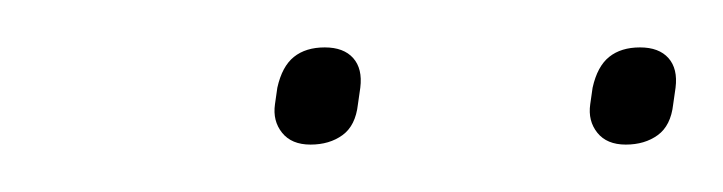

<svg xmlns="http://www.w3.org/2000/svg" viewBox="-20 -648 305 81"><path d="M244 -587Q236 -587 232 -592Q228 -597 229 -604L230 -611Q232 -620 237 -624Q242 -628 250 -628Q258 -628 262 -623.5Q266 -619 265 -611L264 -604Q263 -595 257.5 -591Q252 -587 244 -587ZM111 -587Q103 -587 99 -592Q95 -597 96 -604L97 -611Q99 -620 104 -624Q109 -628 117 -628Q125 -628 129 -623.5Q133 -619 132 -611L131 -604Q130 -595 124.5 -591Q119 -587 111 -587Z"/></svg>

Font: Sofia Sans Hairline
Style: Italic
Weight: 1
Italic angle: -9°
Designer: Botio Nikoltchev, Ani Petrova
Foundry: lettersoup
Version: Version 4.102